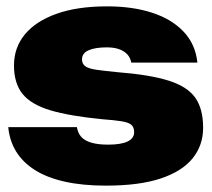

<svg xmlns="http://www.w3.org/2000/svg" viewBox="-20 -574 668 604"><path d="M313 10Q240 10 184 -2.5Q128 -15 90 -39Q52 -63 31 -97Q10 -131 6 -174H222Q225 -155 236 -143Q247 -131 268 -125Q289 -119 320 -119Q361 -119 381.5 -129Q402 -139 402 -158Q402 -174 393 -181.5Q384 -189 362.5 -192.5Q341 -196 301 -199Q199 -209 138.5 -227Q78 -245 51 -278.5Q24 -312 24 -368Q24 -424 58 -465.5Q92 -507 157.5 -530.5Q223 -554 317 -554Q397 -554 458.5 -534Q520 -514 557.5 -474.5Q595 -435 601 -377H393Q390 -393 380 -403.5Q370 -414 354 -419.5Q338 -425 316 -425Q280 -425 259 -416Q238 -407 238 -387Q238 -373 248.5 -365.5Q259 -358 283.5 -354.5Q308 -351 349 -347Q451 -339 510 -320.5Q569 -302 594 -267Q619 -232 619 -172Q619 -117 586 -76Q553 -35 485.5 -12.5Q418 10 313 10Z"/></svg>

Font: Mona Sans Expanded Black
Style: Regular
Weight: 900
Width: 7
Designer: Deni Anggara
Foundry: GitHub
Version: Version 2.000